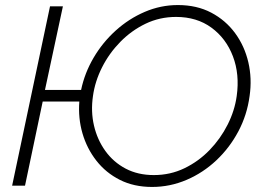

<svg xmlns="http://www.w3.org/2000/svg" viewBox="-20 -735 1041 760"><path d="M28 0 178 -710H229L158 -379H301Q315 -446 350.5 -506.5Q386 -567 438 -614Q490 -661 553 -688Q616 -715 684 -715Q759 -715 816 -685Q873 -655 910.5 -604Q948 -553 963 -488.5Q978 -424 968 -355Q958 -280 923.5 -215Q889 -150 836.5 -100.5Q784 -51 718.5 -23Q653 5 582 5Q510 5 454.5 -23Q399 -51 361.5 -99Q324 -147 306.5 -207Q289 -267 294 -333H149L79 0ZM589 -42Q654 -42 710 -69Q766 -96 809.5 -141Q853 -186 881 -241.5Q909 -297 917 -355Q929 -441 902 -512Q875 -583 817 -625.5Q759 -668 677 -668Q612 -668 556 -641Q500 -614 456 -569Q412 -524 384 -468.5Q356 -413 348 -355Q339 -294 352 -238Q365 -182 397 -137.5Q429 -93 477.5 -67.5Q526 -42 589 -42Z"/></svg>

Font: Raleway Light
Style: Italic
Weight: 300
Italic angle: -12°
Designer: Matt McInerney, Pablo Impallari, Rodrigo Fuenzalida
Foundry: Matt McInerney, Pablo Impallari, Rodrigo Fuenzalida
Version: Version 4.026